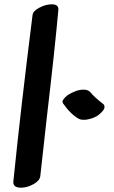

<svg xmlns="http://www.w3.org/2000/svg" viewBox="-20 -898 530 891"><path d="M220 -878Q252 -878 251 -854Q235 -675 198 -360Q174 -145 167 -81Q165 -60 135.5 -43.5Q106 -27 78 -27Q39 -27 42 -56Q77 -400 131 -828Q133 -847 163 -862.5Q193 -878 220 -878ZM270 -425Q270 -432 276 -439Q282 -446 283 -447Q296 -461 326 -473Q346 -482 368 -482Q391 -482 402 -467V-468V-467Q409 -458 425.5 -443Q442 -428 457 -417Q465 -412 465 -402Q465 -392 455 -381Q445 -370 434 -362Q413 -349 392 -345Q383 -342 368 -342Q355 -342 347 -346Q309 -366 272 -419Q270 -423 270 -425Z"/></svg>

Font: Sedgwick Ave Display
Style: Regular
Weight: 400
Designer: Kevin Burke, Pedro Vergani
Foundry: Google, Inc.
Version: Version 1.000